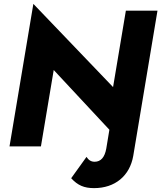

<svg xmlns="http://www.w3.org/2000/svg" viewBox="-20 -755 834 990"><path d="M465 215C573 215 649 152 667 49L792 -700H629L563 -306L152 -735L29 0H191L257 -394L544 -86L528 11C520 56 500 79 468 79C450 79 437 71 426 54L347 164C381 201 414 215 465 215Z"/></svg>

Font: Jost*
Style: Bold Italic
Weight: 700
Italic angle: -10°
Version: Version 3.7